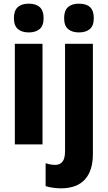

<svg xmlns="http://www.w3.org/2000/svg" viewBox="-20 -788 588 1048"><path d="M137 -768Q176 -768 197 -749Q218 -730 218 -689Q218 -648 196.5 -629.5Q175 -611 137 -611Q99 -611 77.5 -629.5Q56 -648 56 -689Q56 -730 77 -749Q98 -768 137 -768ZM212 -549V0H61V-549ZM330 -689Q330 -730 351 -749Q372 -768 411 -768Q451 -768 471.5 -749Q492 -730 492 -689Q492 -648 470.5 -629.5Q449 -611 411 -611Q373 -611 351.5 -629.5Q330 -648 330 -689ZM315 240Q294 240 271 237Q248 234 229 228V103Q257 112 282 112Q307 112 321 94.5Q335 77 335 37V-549H487V53Q487 143 444 191Q401 239 315 240Z"/></svg>

Font: Noto Sans Tamil Condensed ExtraBold
Style: Regular
Weight: 800
Width: 3
Designer: Jelle Bosma - Monotype Design Team
Foundry: Monotype Imaging Inc.
Version: Version 2.004; ttfautohint (v1.8.4.7-5d5b)